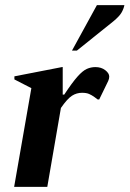

<svg xmlns="http://www.w3.org/2000/svg" viewBox="-20 -727 504 747"><path d="M35 0 102 -384 36 -418V-430L221 -466H224V-359H230Q261 -406 281.5 -429Q302 -452 318 -459Q334 -466 351 -466Q374 -466 389.5 -454Q405 -442 405 -429Q405 -421 401 -412L366 -340H360L348 -349Q337 -357 326.5 -361.5Q316 -366 299 -366Q278 -366 260 -354.5Q242 -343 217 -307L164 0ZM260 -530 357 -707H464Q461 -692 452.5 -677.5Q444 -663 421 -644L279 -530Z"/></svg>

Font: Spectral
Style: Bold Italic
Weight: 700
Italic angle: -10°
Designer: Jean-Baptiste Levee
Foundry: Production Type
Version: Version 2.001